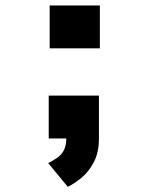

<svg xmlns="http://www.w3.org/2000/svg" viewBox="-20 -520 540 721"><path d="M166.5 -499.5H355V-338.5H166.5ZM234.5 181.5 161 92.5Q182 82 197.2 70.8Q212.5 59.5 220.8 42.2Q229 25 229 -2.5L351.5 0Q351.5 53 332.2 89.2Q313 125.5 285.8 147.8Q258.5 170 234.5 181.5ZM163 0V-161H351.5V0Z"/></svg>

Font: Trispace Thin ExtraBold
Style: Regular
Weight: 800
Version: Version 1.210